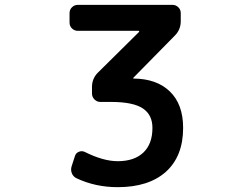

<svg xmlns="http://www.w3.org/2000/svg" viewBox="-20 -566 1040 794"><path d="M466.8 208Q374 208 295.9 170.9Q282.2 164.1 276.9 149.9Q271.5 135.7 276.4 121.1L290 79.1Q293.9 66.4 306.6 61.5Q319.3 56.6 331.1 62.5Q407.2 100.6 466.8 100.6Q535.2 100.6 572.8 64.9Q610.4 29.3 610.4 -37.1Q610.4 -90.8 571.3 -117.2Q531.2 -144.5 438.5 -144.5H394.5Q380.9 -144.5 370.6 -154.8Q360.4 -165 360.4 -179.7V-206.1Q360.4 -241.2 384.8 -265.6L555.7 -434.6Q555.7 -435.5 555.2 -437Q554.7 -438.5 553.7 -438.5H301.8Q288.1 -438.5 277.8 -448.2Q267.6 -458 267.6 -472.7V-511.7Q267.6 -526.4 277.8 -536.1Q288.1 -545.9 301.8 -545.9H693.4Q707 -545.9 717.3 -536.1Q727.5 -526.4 727.5 -511.7V-478.5Q727.5 -443.4 703.1 -418.9L531.2 -244.1Q530.3 -243.2 530.8 -242.2Q531.2 -241.2 532.2 -241.2Q627.9 -240.2 681.6 -188.5Q737.3 -135.7 737.3 -37.1Q737.3 80.1 666 144.5Q594.7 208 466.8 208Z"/></svg>

Font: Rounded-L Mgen+ 1m medium
Style: Regular
Weight: 500
Designer: [Source Han Sans]
Ryoko NISHIZUKA  (kana & ideographs); Paul D. Hunt (Latin, Greek & Cyrillic); Wenlong ZHANG  (bopomofo
Version: Version 1.059.20150602